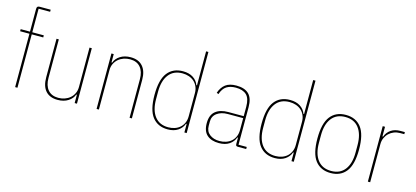

<svg xmlns="http://www.w3.org/2000/svg" viewBox="-61 -1210 3665 1692"><g transform="rotate(15 1771.0 -364.0)"><path d="M110 -487H25V-506H110V-713Q110 -728 116 -734Q122 -740 137 -740H236V-721H131V-506H236V-487H131V0H110Z M653 -76H647Q634 -38 595 -13Q556 12 500 12Q428 12 390 -30.5Q352 -73 352 -154V-506H373V-154Q373 -85 406 -46Q439 -7 501 -7Q531 -7 558.5 -16.5Q586 -26 607 -44Q628 -62 640.5 -88Q653 -114 653 -147V-506H674V0H653Z M853 0V-506H874V-430H880Q893 -468 932 -493Q971 -518 1027 -518Q1099 -518 1137 -474.5Q1175 -431 1175 -352V0H1154V-352Q1154 -421 1121 -460Q1088 -499 1026 -499Q996 -499 968.5 -489.5Q941 -480 920 -462Q899 -444 886.5 -418Q874 -392 874 -359V0Z M1654 -78H1648Q1634 -38 1597 -13Q1560 12 1504 12Q1413 12 1363.5 -51.5Q1314 -115 1314 -253Q1314 -391 1363.5 -454.5Q1413 -518 1504 -518Q1560 -518 1597 -494Q1634 -470 1648 -430H1654V-740H1675V0H1654ZM1504 -7Q1536 -7 1563.5 -16.5Q1591 -26 1611 -44Q1631 -62 1642.5 -88Q1654 -114 1654 -147V-359Q1654 -392 1642.5 -418Q1631 -444 1611 -462Q1591 -480 1563.5 -489.5Q1536 -499 1504 -499Q1423 -499 1380 -443Q1337 -387 1337 -287V-219Q1337 -119 1380 -63Q1423 -7 1504 -7Z M2145 0Q2131 0 2126.5 -4.5Q2122 -9 2122 -23V-78H2116Q2102 -38 2065.5 -13Q2029 12 1971 12Q1902 12 1862.5 -22.5Q1823 -57 1823 -131Q1823 -205 1865 -239.5Q1907 -274 1981 -274H2122V-359Q2122 -436 2088.5 -467.5Q2055 -499 1991 -499Q1940 -499 1907 -478Q1874 -457 1856 -404L1839 -412Q1857 -464 1892.5 -491Q1928 -518 1991 -518Q2067 -518 2105 -480.5Q2143 -443 2143 -362V-19H2218V0ZM1971 -7Q2002 -7 2029.5 -16Q2057 -25 2077.5 -42.5Q2098 -60 2110 -86.5Q2122 -113 2122 -148V-256H1981Q1923 -256 1884.5 -228.5Q1846 -201 1846 -151V-112Q1846 -62 1881.5 -34.5Q1917 -7 1971 -7Z M2631 -78H2625Q2611 -38 2574 -13Q2537 12 2481 12Q2390 12 2340.5 -51.5Q2291 -115 2291 -253Q2291 -391 2340.5 -454.5Q2390 -518 2481 -518Q2537 -518 2574 -494Q2611 -470 2625 -430H2631V-740H2652V0H2631ZM2481 -7Q2513 -7 2540.5 -16.5Q2568 -26 2588 -44Q2608 -62 2619.5 -88Q2631 -114 2631 -147V-359Q2631 -392 2619.5 -418Q2608 -444 2588 -462Q2568 -480 2540.5 -489.5Q2513 -499 2481 -499Q2400 -499 2357 -443Q2314 -387 2314 -287V-219Q2314 -119 2357 -63Q2400 -7 2481 -7Z M2990 12Q2899 12 2849.5 -51.5Q2800 -115 2800 -253Q2800 -391 2849.5 -454.5Q2899 -518 2990 -518Q3081 -518 3130.5 -454.5Q3180 -391 3180 -253Q3180 -115 3130.5 -51.5Q3081 12 2990 12ZM2990 -7Q3071 -7 3114 -63Q3157 -119 3157 -219V-287Q3157 -387 3114 -443Q3071 -499 2990 -499Q2909 -499 2866 -443Q2823 -387 2823 -287V-219Q2823 -119 2866 -63Q2909 -7 2990 -7Z M3328 0V-506H3349V-418H3355Q3370 -459 3404.5 -482.5Q3439 -506 3491 -506H3530V-487H3491Q3462 -487 3436.5 -477Q3411 -467 3391.5 -448.5Q3372 -430 3360.5 -404.5Q3349 -379 3349 -348V0Z"/></g></svg>

Font: IBM Plex Sans Cond Thin
Style: Regular
Weight: 100
Width: 3
Designer: Mike Abbink, Paul van der Laan, Pieter van Rosmalen
Foundry: Bold Monday
Version: Version 1.3